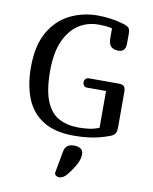

<svg xmlns="http://www.w3.org/2000/svg" viewBox="-101 -784 883 1111"><g transform="rotate(10 340.0 -228.5)"><path d="M534 -529Q506 -529 491 -543.5Q476 -558 476 -594V-650Q455 -655 436 -656.5Q417 -658 395 -658Q331 -658 279 -624Q227 -590 196.5 -521Q166 -452 166 -347Q166 -232 193 -167.5Q220 -103 269 -77Q318 -51 385 -51Q410 -51 442 -54.5Q474 -58 505 -71V-287H393Q380 -287 374 -295.5Q368 -304 368 -314Q368 -325 375 -333.5Q382 -342 396 -342H566Q594 -342 602 -331.5Q610 -321 610 -302V-95Q610 -65 601.5 -54Q593 -43 578 -37Q526 -17 475.5 -8.5Q425 0 366 0Q255 0 186 -42.5Q117 -85 85 -163Q53 -241 53 -349Q53 -474 98 -553.5Q143 -633 218.5 -671Q294 -709 383 -709Q421 -709 460 -703.5Q499 -698 536 -687Q559 -680 568 -670.5Q577 -661 577 -638V-579Q577 -529 534 -529ZM369 226Q348 252 323 252Q313 252 305 246Q297 240 297 230L321 99Q326 76 340.5 66Q355 56 378 56Q403 56 417.5 66Q432 76 432 99Q432 123 418 152.5Q404 182 369 226Z"/></g></svg>

Font: Marmelad
Style: Regular
Weight: 400
Designer: Manvel Shmavonyan
Foundry: Cyreal
Version: Version 1.110; ttfautohint (v1.8.4.7-5d5b)